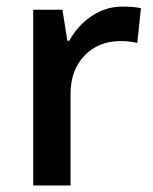

<svg xmlns="http://www.w3.org/2000/svg" viewBox="-20 -570 471 590"><path d="M356 -549.8Q390.6 -549.8 413.1 -544.9L401.9 -438Q377.4 -443.8 351.1 -443.8Q282.2 -443.8 239.5 -398.9Q196.8 -354 196.8 -282.2V0H82V-540H171.9L187 -444.8H192.9Q219.7 -493.2 262.9 -521.5Q306.2 -549.8 356 -549.8Z"/></svg>

Font: TypoPRO Open Sans
Style: Regular
Weight: 600
Foundry: Ascender Corporation
Version: Version 1.10